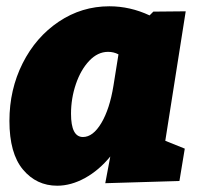

<svg xmlns="http://www.w3.org/2000/svg" viewBox="-20 -576 637 611"><path d="M571 -540 506 -128 568 -103 551 0 315 7 331 -78Q295 -34 250.5 -9.5Q206 15 162 15Q96 15 53 -36.5Q10 -88 10 -191Q10 -291 52 -374.5Q94 -458 167 -507Q240 -556 328 -556Q394 -556 456 -527L468 -539ZM341 -303 357 -403Q342 -411 324 -411Q291 -411 264 -382.5Q237 -354 221.5 -308.5Q206 -263 206 -214Q206 -140 244 -140Q276 -140 302.5 -184.5Q329 -229 341 -303Z"/></svg>

Font: Bitter Pro Black
Style: Italic
Weight: 900
Italic angle: -9°
Designer: Sol Matas, and Bitter project Authors
Foundry: Sol Matas
Version: Version 1.010